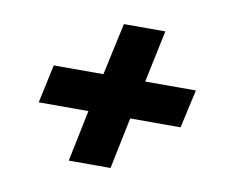

<svg xmlns="http://www.w3.org/2000/svg" viewBox="-55 -529 673 552"><g transform="rotate(10 281.5 -253.0)"><path d="M177 -46 208 -196H63L87 -308H232L265 -460H386L354 -308H502L477 -196H330L299 -46Z"/></g></svg>

Font: Saira SemiExpanded
Style: Bold Italic
Weight: 700
Width: 6
Italic angle: -12°
Designer: Hector Gatti with collaboration of the Omnibus-Type team
Foundry: Omnibus-Type
Version: Version 1.101